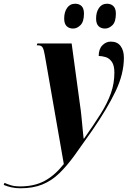

<svg xmlns="http://www.w3.org/2000/svg" viewBox="-167 -769 693 1029"><path d="M-57 240Q-83 240 -106 235Q-129 230 -147 222L-143 211Q-128 218 -108 224Q-88 230 -58 230Q17 230 72 200.5Q127 171 175 110L73 -474Q68 -504 61 -515Q54 -526 37 -526H30L33 -536H217L262 -205Q266 -180 269.5 -144.5Q273 -109 276 -76.5Q279 -44 281 -27H284Q336 -101 372.5 -159Q409 -217 427.5 -269.5Q446 -322 446 -380Q446 -418 432.5 -437.5Q419 -457 399 -463Q379 -469 362 -469Q362 -506 381.5 -526Q401 -546 427 -546Q462 -546 479.5 -522Q497 -498 497 -460Q497 -373 452.5 -280Q408 -187 328 -71Q275 5 233 63Q191 121 150 160.5Q109 200 59.5 220Q10 240 -57 240ZM396 -616Q374 -616 361 -629Q348 -642 348 -670Q348 -704 363.5 -726.5Q379 -749 406 -749Q428 -749 441 -736Q454 -723 454 -696Q454 -652 435.5 -634Q417 -616 396 -616ZM225 -616Q203 -616 190 -629Q177 -642 177 -670Q177 -704 192.5 -726.5Q208 -749 236 -749Q257 -749 270 -736.5Q283 -724 283 -696Q283 -653 264.5 -634.5Q246 -616 225 -616Z"/></svg>

Font: Noto Serif Display ExtraCondensed ExtraBold
Style: Italic
Weight: 800
Width: 2
Italic angle: -12°
Designer: Monotype Design Team
Foundry: Monotype Imaging Inc.
Version: Version 2.009